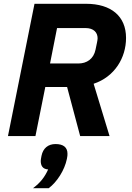

<svg xmlns="http://www.w3.org/2000/svg" viewBox="-20 -718 695 1013"><path d="M219 -259H334L403 0H558L474 -276C585 -313 645 -413 645 -518C645 -632 567 -698 434 -698H162L22 0H167ZM244 -383 281 -570H431C475 -570 495 -546 495 -516C495 -505 490 -486 484 -456C474 -407 438 -383 393 -383ZM273 42C234 42 207 64 199 104C196 119 195 126 195 131C195 155 204 174 234 176C216 216 193 246 154 275H237C280 243 321 180 333 120C336 105 336 101 336 93C336 60 315 42 273 42Z"/></svg>

Font: Braiins Sans
Style: Bold Italic
Weight: 700
Italic angle: -11.31°
Designer: Mike Abbink, Paul van der Laan, Pieter van Rosmalen, Jiri Chlebus, Lubos Buracinsky
Foundry: Bold Monday, Sudetype
Version: Version 1.000;hotconv 1.0.109;makeotfexe 2.5.65596